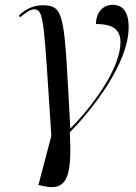

<svg xmlns="http://www.w3.org/2000/svg" viewBox="-20 -561 568 800"><path d="M164 215C267 237 279 161 271 -10C364 -104 516 -296 516 -448C516 -514 490 -541 448 -541C416 -541 380 -516 380 -461C441 -461 482 -444 482 -385C482 -287 386 -141 274 -26H273C247 -493 253 -539 158 -539C121 -539 91 -526 59 -497L64 -489C92 -512 108 -522 122 -522C165 -522 162 -473 194 5L140 210Z"/></svg>

Font: Noto Serif Display
Style: Italic
Weight: 400
Italic angle: -12°
Designer: Monotype Design Team
Foundry: Monotype Imaging Inc.
Version: Version 2.009